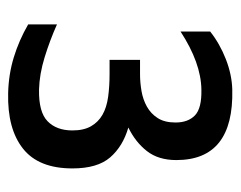

<svg xmlns="http://www.w3.org/2000/svg" viewBox="-78 -488 577 460"><g transform="rotate(90 210.0 -257.5)"><path d="M55 -473Q84 -496 121 -510.5Q158 -525 194 -526Q363 -530 363 -392Q363 -349 341.5 -321.5Q320 -294 285 -277Q330 -264 356.5 -233.5Q383 -203 383 -143Q383 -62 335.5 -24.5Q288 13 203 11Q158 10 117 -2.5Q76 -15 38 -37V-106Q76 -89 116.5 -76.5Q157 -64 194 -63Q248 -62 270 -83.5Q292 -105 292 -143Q292 -170 282 -187.5Q272 -205 254.5 -215Q237 -225 212 -228.5Q187 -232 157 -232H123V-305H157Q177 -305 197.5 -308.5Q218 -312 235 -321.5Q252 -331 262.5 -347.5Q273 -364 273 -390Q273 -420 256 -436.5Q239 -453 194 -452Q130 -451 55 -402Z"/></g></svg>

Font: BM YEONSUNG
Style: Regular
Weight: 400
Designer: Bongjin Kim; Myungsoo Han; Jaehyun Keum; Jihee Min; Dokyung Lee; Chorong Kim; Jooyeon Kang; Sang-a Kim;
Foundry: Sandoll Communications Inc.
Version: Version 1.000;PS 1;hotconv 16.6.51;makeotf.lib2.5.65220